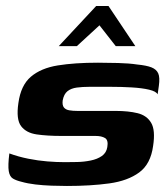

<svg xmlns="http://www.w3.org/2000/svg" viewBox="-20 -613 557 637"><path d="M202 4Q178 4 150.5 3Q123 2 97.5 -1Q72 -4 51 -10Q34 -14 23 -20.5Q12 -27 9 -45.5Q6 -64 11 -104Q41 -93 73.5 -86.5Q106 -80 137 -77.5Q168 -75 195 -75Q214 -75 236.5 -75.5Q259 -76 281 -80.5Q303 -85 318 -95.5Q333 -106 336 -125Q340 -148 328.5 -155Q317 -162 297 -162H183Q137 -162 102 -167Q67 -172 50 -194.5Q33 -217 41 -271Q49 -330 82.5 -358.5Q116 -387 172 -396Q228 -405 305 -405Q334 -405 371.5 -404Q409 -403 435 -399Q466 -396 482.5 -389.5Q499 -383 505 -369.5Q511 -356 507 -328L503 -300Q498 -310 474.5 -315.5Q451 -321 417 -323Q383 -325 346 -325Q309 -325 277 -325Q254 -325 235 -322.5Q216 -320 204 -310.5Q192 -301 188 -280Q186 -264 192 -256.5Q198 -249 210 -247Q222 -245 237 -245H364Q406 -245 436.5 -237.5Q467 -230 481.5 -205.5Q496 -181 488 -129Q480 -69 442 -41Q404 -13 342.5 -4.5Q281 4 202 4ZM175 -460 299 -593H340L429 -460H364L310 -529L235 -460Z"/></svg>

Font: Genos
Style: Bold Italic
Weight: 700
Italic angle: -8°
Version: Version 1.010